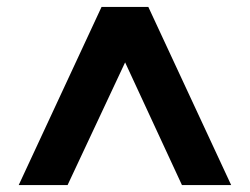

<svg xmlns="http://www.w3.org/2000/svg" viewBox="-20 -720 720 554"><path d="M34 -186 273 -700H408L647 -186H505L341 -540L175 -186Z"/></svg>

Font: DM Sans 18pt ExtraBold
Style: Regular
Weight: 800
Designer: Colophon Foundry, Jonny Pinhorn
Foundry: Colophon Foundry
Version: Version 4.004;gftools[0.9.30]